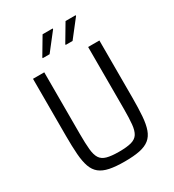

<svg xmlns="http://www.w3.org/2000/svg" viewBox="-210 -1008 1033 1137"><g transform="rotate(-30 306.0 -440.0)"><path d="M306 8Q244 8 203 -0.5Q162 -9 137 -29Q112 -49 99.5 -84Q87 -119 83 -172Q79 -225 79 -299V-688H156V-266Q156 -201 160 -160.5Q164 -120 178 -98Q192 -76 222.5 -67.5Q253 -59 306 -59Q359 -59 389.5 -67.5Q420 -76 434 -98Q448 -120 452 -160.5Q456 -201 456 -266V-688H533V-299Q533 -225 529 -172Q525 -119 512.5 -84Q500 -49 475 -29Q450 -9 409 -0.5Q368 8 306 8ZM190 -765V-770L260 -888H329V-883L237 -765ZM347 -765V-770L417 -888H486V-883L394 -765Z"/></g></svg>

Font: Saira SemiCondensed
Style: Regular
Weight: 400
Width: 4
Designer: Hector Gatti with collaboration of the Omnibus-Type team
Foundry: Omnibus-Type
Version: Version 1.101